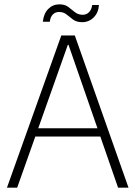

<svg xmlns="http://www.w3.org/2000/svg" viewBox="-20 -863 623 883"><path d="M12 0 262 -700H324L571 0H523L295 -657H292L59 0ZM121 -235 136 -273H447L462 -235ZM358 -761Q332 -761 316 -773Q300 -785 286 -796.5Q272 -808 251 -808Q235 -808 223.5 -797Q212 -786 209 -763H177Q181 -801 202 -822Q223 -843 253 -843Q278 -843 293.5 -831.5Q309 -820 324 -807.5Q339 -795 361 -795Q377 -795 389 -806.5Q401 -818 404 -840H435Q433 -805 411 -783Q389 -761 358 -761Z"/></svg>

Font: DM Sans 36pt ExtraLight
Style: Regular
Weight: 250
Designer: Colophon Foundry, Jonny Pinhorn
Foundry: Colophon Foundry
Version: Version 4.004;gftools[0.9.30]